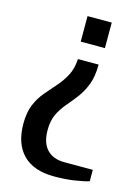

<svg xmlns="http://www.w3.org/2000/svg" viewBox="-111 -770 609 843"><g transform="rotate(15 193.5 -349.0)"><path d="M220 10Q127 10 78.5 -39Q30 -88 30 -180Q30 -231 45 -266.5Q60 -302 83.5 -329.5Q107 -357 130 -383Q153 -409 169.5 -440.5Q186 -472 188 -515H282Q282 -460 267.5 -423Q253 -386 232 -358.5Q211 -331 189.5 -306Q168 -281 154 -251.5Q140 -222 140 -180Q140 -121 168.5 -91.5Q197 -62 247 -62H377V-10Q355 -3 312.5 3.5Q270 10 220 10ZM180 -592V-708H290V-592Z"/></g></svg>

Font: Cuprum SemiBold
Style: Regular
Weight: 600
Designer: Jovanny Lemonad
Foundry: Jovanny Lemonad
Version: Version 3.000